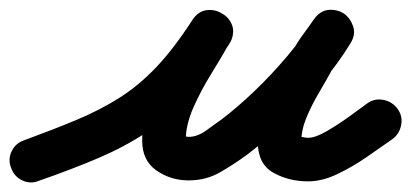

<svg xmlns="http://www.w3.org/2000/svg" viewBox="-58 -328 851 397"><path d="M22 46Q5 53 -12 45Q-29 37 -35 19Q-42 2 -34 -15Q-26 -32 -8 -38Q52 -60 100 -80Q148 -100 188.5 -125.5Q229 -151 265.5 -189.5Q302 -228 340 -287Q352 -305 369.5 -307Q387 -309 401 -300Q416 -292 422 -275.5Q428 -259 417 -240Q401 -211 379.5 -176.5Q358 -142 342 -106Q326 -70 326 -37Q326 -37 326 -37Q325 -42 322 -45Q319 -48 324 -46.5Q329 -45 332 -45Q350 -45 368 -58Q386 -71 400 -81Q433 -106 468.5 -140Q504 -174 536 -212Q568 -250 589 -285Q601 -304 618.5 -305Q636 -306 651 -297Q665 -287 671 -270.5Q677 -254 665 -236Q655 -222 644.5 -208Q634 -194 626 -180Q626 -180 626 -180Q627 -181 627 -181Q615 -159 600.5 -134.5Q586 -110 575.5 -84.5Q565 -59 565 -35Q565 -34 563 -38Q561 -42 559 -43Q555 -47 565 -45Q575 -43 579 -43Q594 -43 618 -57Q642 -71 665.5 -88Q689 -105 701 -114Q701 -114 701 -114Q701 -114 701 -114Q716 -125 734.5 -121.5Q753 -118 764 -103Q775 -88 771.5 -69.5Q768 -51 753 -40Q730 -24 700.5 -3.5Q671 17 639.5 32Q608 47 579 47Q539 47 507 29Q475 11 475 -35Q475 -85 499.5 -132.5Q524 -180 547 -223Q547 -223 548 -224Q548 -224 548 -224Q557 -241 568.5 -256.5Q580 -272 591 -288Q604 -306 621.5 -307.5Q639 -309 653 -300Q666 -291 672 -274Q678 -257 667 -239Q642 -198 607 -156Q572 -114 532 -76Q492 -38 454 -9Q427 11 397.5 28Q368 45 332 45Q295 45 265.5 24.5Q236 4 236 -37Q236 -80 253 -123Q270 -166 294 -206.5Q318 -247 339 -284Q350 -303 367.5 -305Q385 -307 400 -298Q415 -289 421.5 -272.5Q428 -256 416 -237Q373 -171 331.5 -127.5Q290 -84 244.5 -54Q199 -24 145 -1Q91 22 22 46Q22 46 22 46Q22 46 22 46Z"/></svg>

Font: FRB American Cursive Black
Style: Bold Italic
Weight: 900
Italic angle: -25°
Version: Version 2.0;Modular Font Editor K font №1